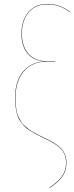

<svg xmlns="http://www.w3.org/2000/svg" viewBox="-20 -747 369 957"><path d="M213.9 -727.1Q249.5 -727.1 276.1 -717.5Q302.7 -708 329.1 -688L328.1 -686Q302.2 -706.1 275.9 -715.6Q249.5 -725.1 213.9 -725.1Q155.3 -725.1 122.1 -684.8Q88.9 -644.5 88.9 -578.1Q88.9 -517.6 121.3 -479.7Q153.8 -441.9 215.8 -441.9H254.9V-439.9H214.8Q140.1 -439.9 98.6 -391.4Q57.1 -342.8 57.1 -257.8Q57.1 -237.3 59.1 -219.7Q61 -202.1 64.2 -187.7Q67.4 -173.3 73.7 -160.9Q80.1 -148.4 85.9 -138.9Q91.8 -129.4 102.5 -119.9Q113.3 -110.4 121.8 -103.8Q130.4 -97.2 145 -88.9Q159.7 -80.6 171.1 -74.7Q182.6 -68.8 201.2 -60.1Q236.8 -43.5 259.3 -28.1Q281.7 -12.7 292.7 2.9Q303.7 18.6 307.4 32.5Q311 46.4 311 65.9Q311 105 290.3 133.8Q269.5 162.6 227.1 189.9L226.1 188Q267.6 161.1 288.3 132.8Q309.1 104.5 309.1 65.9Q309.1 46.9 305.7 33.2Q302.2 19.5 291.3 4.2Q280.3 -11.2 258.1 -26.4Q235.8 -41.5 200.2 -58.1Q175.8 -69.8 162.1 -76.9Q148.4 -84 130.6 -95Q112.8 -106 103.3 -115.7Q93.8 -125.5 83 -139.9Q72.3 -154.3 67.1 -170.7Q62 -187 58.6 -209Q55.2 -231 55.2 -257.8Q55.2 -343.8 95.7 -391.1Q136.2 -438.5 204.1 -440.9Q147.5 -443.8 117.2 -481Q86.9 -518.1 86.9 -578.1Q86.9 -645.5 121.1 -686.3Q155.3 -727.1 213.9 -727.1Z"/></svg>

Font: Fira Sans Compressed Two
Style: Regular
Weight: 100
Width: 1
Designer: Carrois Corporate & Edenspiekermann AG
Foundry: Carrois Corporate GbR & Edenspiekermann AG
Version: Version 4.203;PS 004.203;hotconv 1.0.88;makeotf.lib2.5.64775